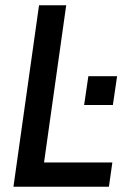

<svg xmlns="http://www.w3.org/2000/svg" viewBox="-20 -708 502 728"><path d="M31 0ZM31 0 128 -688H231L147 -92H406L393 0ZM299 -310 315 -419H424L408 -310Z"/></svg>

Font: Assailand Medium
Style: Italic
Weight: 500
Italic angle: -8°
Designer: Hector Gatti with collaboration of the Omnibus-Type team
Foundry: Omnibus-Type
Version: Version 0.072;October 19, 2019;FontCreator 12.0.0.2547 64-bi